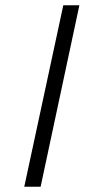

<svg xmlns="http://www.w3.org/2000/svg" viewBox="-20 -708 352 728"><path d="M72 0 220 -688H281L134 0Z"/></svg>

Font: Saira Expanded Light
Style: Italic
Weight: 300
Width: 7
Italic angle: -12°
Designer: Hector Gatti with collaboration of the Omnibus-Type team
Foundry: Omnibus-Type
Version: Version 1.101